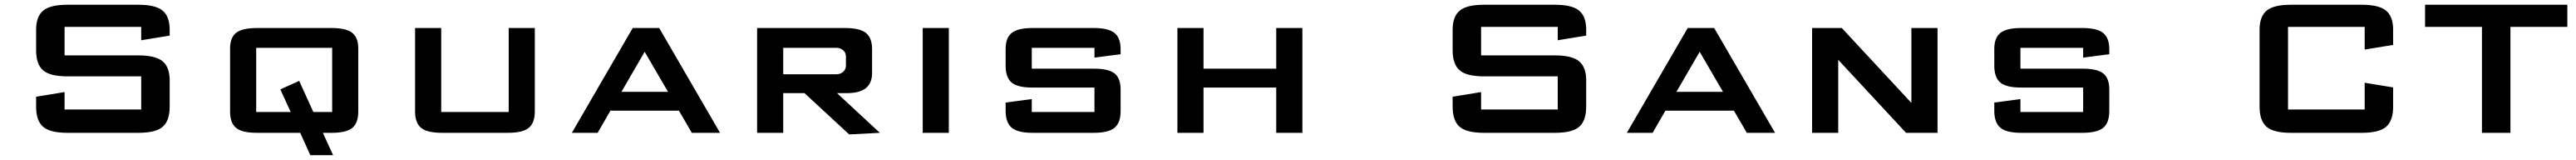

<svg xmlns="http://www.w3.org/2000/svg" viewBox="-20 -557 10829 671"><path d="M131.8 -432.1Q131.8 -487.8 161.6 -512.5Q191.4 -537.1 263.7 -537.1H561.5Q633.8 -537.1 663.6 -512.5Q693.4 -487.8 693.4 -432.1V-407.7L573.7 -388.2V-444.3H251.5V-324.7H561.5Q633.8 -324.7 663.6 -300Q693.4 -275.4 693.4 -219.7V-109.9Q693.4 -50.8 664.1 -25.4Q634.8 0 561.5 0H263.7Q190.4 0 161.1 -25.4Q131.8 -50.8 131.8 -109.9V-151.4L251.5 -170.9V-97.7H573.7V-236.8H263.7Q190.4 -236.8 161.1 -262.2Q131.8 -287.6 131.8 -346.7Z M1486.3 -89.8Q1486.3 -41.5 1461.4 -20.8Q1436.5 0 1375 0H1337.4L1380.4 93.8H1284.7L1242.2 0H1060.1Q997.6 0 972.4 -20.8Q947.3 -41.5 947.3 -89.8V-353.5Q947.3 -399.4 972.9 -419.4Q998.5 -439.5 1060.1 -439.5H1373.5Q1435.1 -439.5 1460.7 -419.4Q1486.3 -399.4 1486.3 -353.5ZM1376.5 -356.4H1057.1V-87.4H1202.1L1158.7 -182.1L1237.8 -217.8L1297.4 -87.4H1376.5Z M2228.5 -439.5V-89.8Q2228.5 -41.5 2203.1 -20.8Q2177.7 0 2115.2 0H1838.4Q1775.9 0 1750.5 -20.8Q1725.1 -41.5 1725.1 -89.8V-439.5H1835V-87.4H2118.7V-439.5Z M2751.5 -439.5 3007.3 0H2888.7L2834.5 -92.8H2546.4L2492.7 0H2384.3L2640.1 -439.5ZM2592.8 -171.9H2788.6L2690.4 -339.8Z M3499 -166.5 3679.2 0 3550.3 6.8 3362.3 -166.5H3272.9V0H3163.1V-439.5H3533.2Q3595.2 -439.5 3620.8 -418.7Q3646.5 -397.9 3646.5 -351.1V-250.5Q3646.5 -166.5 3542 -166.5ZM3272.9 -356.4V-245.6H3496.6Q3513.2 -245.6 3524.9 -255.9Q3536.6 -266.1 3536.6 -281.2V-320.8Q3536.6 -335.9 3524.9 -346.2Q3513.2 -356.4 3496.6 -356.4Z M3969.2 0H3859.4V-439.5H3969.2Z M4208 -352.1Q4208 -398.4 4233.6 -418.9Q4259.3 -439.5 4321.3 -439.5H4578.1Q4640.1 -439.5 4665.8 -418.7Q4691.4 -397.9 4691.4 -350.6V-329.6L4581.5 -315.4V-356.4H4317.9V-269H4580.1Q4641.1 -269 4666.3 -248.8Q4691.4 -228.5 4691.4 -182.1V-90.8Q4691.4 -42.5 4666 -21.2Q4640.6 0 4578.1 0H4321.3Q4258.8 0 4233.4 -21.5Q4208 -43 4208 -92.3V-127L4317.9 -141.6V-87.4H4581.5V-189.9H4319.3Q4257.8 -189.9 4232.9 -211.2Q4208 -232.4 4208 -281.2Z M5455.6 0H5345.7V-189.9H5040V0H4930.2V-439.5H5040V-269H5345.7V-439.5H5455.6Z M6087.4 -432.1Q6087.4 -487.8 6117.2 -512.5Q6147 -537.1 6219.2 -537.1H6517.1Q6589.4 -537.1 6619.1 -512.5Q6648.9 -487.8 6648.9 -432.1V-407.7L6529.3 -388.2V-444.3H6207V-324.7H6517.1Q6589.4 -324.7 6619.1 -300Q6648.9 -275.4 6648.9 -219.7V-109.9Q6648.9 -50.8 6619.6 -25.4Q6590.3 0 6517.1 0H6219.2Q6146 0 6116.7 -25.4Q6087.4 -50.8 6087.4 -109.9V-151.4L6207 -170.9V-97.7H6529.3V-236.8H6219.2Q6146 -236.8 6116.7 -262.2Q6087.4 -287.6 6087.4 -346.7Z M7187 -439.5 7442.9 0H7324.2L7270 -92.8H6981.9L6928.2 0H6819.8L7075.7 -439.5ZM7028.3 -171.9H7224.1L7126 -339.8Z M7993.7 0 7708.5 -306.2V0H7598.6V-439.5H7723.6L8016.1 -125.5V-439.5H8126V0Z M8364.7 -352.1Q8364.7 -398.4 8390.4 -418.9Q8416 -439.5 8478 -439.5H8734.9Q8796.9 -439.5 8822.5 -418.7Q8848.1 -397.9 8848.1 -350.6V-329.6L8738.3 -315.4V-356.4H8474.6V-269H8736.8Q8797.9 -269 8823 -248.8Q8848.1 -228.5 8848.1 -182.1V-90.8Q8848.1 -42.5 8822.8 -21.2Q8797.4 0 8734.9 0H8478Q8415.5 0 8390.1 -21.5Q8364.7 -43 8364.7 -92.3V-127L8474.6 -141.6V-87.4H8738.3V-189.9H8476.1Q8414.6 -189.9 8389.6 -211.2Q8364.7 -232.4 8364.7 -281.2Z M10041.5 -190.4V-109.9Q10041.5 -50.8 10012.2 -25.4Q9982.9 0 9909.7 0H9611.8Q9538.6 0 9509.3 -25.4Q9480 -50.8 9480 -109.9V-432.1Q9480 -487.8 9509.8 -512.5Q9539.6 -537.1 9611.8 -537.1H9909.7Q9981.9 -537.1 10011.7 -512.5Q10041.5 -487.8 10041.5 -432.1V-368.7L9921.9 -349.1V-444.3H9599.6V-97.7H9921.9V-210Z M10534.7 0H10415V-444.3H10175.8V-537.1H10773.9V-444.3H10534.7Z"/></svg>

Font: Squarish Sans CT
Style: RegularSC
Weight: 400
Version: Version 0.9